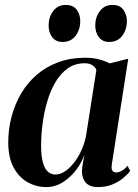

<svg xmlns="http://www.w3.org/2000/svg" viewBox="-20 -749 562 780"><path d="M434.5 -83Q431.5 -63 436.5 -55.8Q441.5 -48.5 452 -48.5Q462 -48.5 474 -54.8Q486 -61 498 -75.5L509 -54.5Q498 -40 479 -24.5Q460 -9 434.8 1Q409.5 11 378 11Q339.5 11 324.5 -12.2Q309.5 -35.5 314 -68L322.5 -120.5Q312 -88.5 289 -58.2Q266 -28 235 -8.5Q204 11 168 11Q127 11 91.8 -9Q56.5 -29 35 -69.2Q13.5 -109.5 13.5 -170.5Q13.5 -224 26.8 -274.5Q40 -325 65.5 -368.5Q91 -412 128.8 -444.8Q166.5 -477.5 216.2 -496Q266 -514.5 326.5 -514.5Q356.5 -514.5 380.8 -508.2Q405 -502 426 -491.5L501 -510.5ZM371.5 -464.5Q368.5 -475 356.2 -483.5Q344 -492 323.5 -492Q284.5 -492 255.2 -471.2Q226 -450.5 205.2 -415.2Q184.5 -380 171.8 -336.2Q159 -292.5 153 -246.2Q147 -200 147 -158Q147 -112.5 154.8 -86.8Q162.5 -61 175.8 -50.5Q189 -40 205.5 -40Q223.5 -40 241.8 -51.5Q260 -63 277.2 -83.8Q294.5 -104.5 308 -132.5Q321.5 -160.5 329 -193.5ZM234 -578.5Q207 -578.5 192.2 -597.8Q177.5 -617 177.5 -646Q177.5 -679.5 196.2 -704.2Q215 -729 247 -729Q278 -729 292 -709Q306 -689 306 -664Q306 -628.5 287 -603.5Q268 -578.5 234 -578.5ZM423.5 -578.5Q396.5 -578.5 381.8 -597.8Q367 -617 367 -646Q367 -679.5 385.8 -704.2Q404.5 -729 436.5 -729Q467.5 -729 481.5 -709Q495.5 -689 495.5 -664Q495.5 -628.5 476.5 -603.5Q457.5 -578.5 423.5 -578.5Z"/></svg>

Font: Merriweather 144pt SemiBold
Style: Italic
Weight: 600
Italic angle: -7.8°
Version: Version 2.101